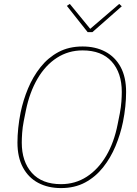

<svg xmlns="http://www.w3.org/2000/svg" viewBox="-20 -947 698 979"><path d="M291 12Q225 12 175 -14.5Q125 -41 97 -93Q69 -145 69 -220Q69 -255 73 -294Q77 -333 85 -373Q98 -436 123 -496Q148 -556 186.5 -604.5Q225 -653 278 -681.5Q331 -710 401 -710Q467 -710 517 -683.5Q567 -657 595 -605.5Q623 -554 623 -478Q623 -443 619 -404Q615 -365 607 -325Q594 -262 569 -202Q544 -142 505.5 -93.5Q467 -45 414 -16.5Q361 12 291 12ZM291 -8Q364 -8 422.5 -46Q481 -84 521.5 -152.5Q562 -221 580 -314L591 -369Q597 -401 599 -429Q601 -457 601 -478Q601 -576 549.5 -633Q498 -690 401 -690Q329 -690 270.5 -652.5Q212 -615 171.5 -546Q131 -477 112 -384L101 -329Q95 -298 93 -269.5Q91 -241 91 -220Q91 -123 142.5 -65.5Q194 -8 291 -8ZM451 -783H427L321 -917L336 -927L440 -800L588 -927L601 -915Z"/></svg>

Font: IBM Plex Sans Thin
Style: Italic
Weight: 250
Italic angle: -11.31°
Designer: Mike Abbink, Paul van der Laan, Pieter van Rosmalen
Foundry: Bold Monday
Version: Version 3.201